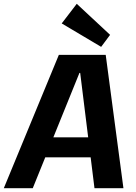

<svg xmlns="http://www.w3.org/2000/svg" viewBox="-51 -988 713 1008"><path d="M258 -700H504L597 0H445L370 -605H366L121 0H-31ZM171 -267H469L454 -162H156ZM527 -805 480 -742 273 -865 352 -968Z"/></svg>

Font: Pathway Extreme SemiCondensed
Style: Bold Italic
Weight: 700
Width: 4
Italic angle: -8°
Version: Version 1.001;gftools[0.9.26]